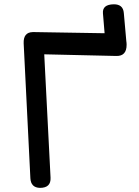

<svg xmlns="http://www.w3.org/2000/svg" viewBox="-20 -886 656 907"><path d="M168.9 1.5Q221.2 1.5 218.8 -46.9L189 -629.4L529.8 -621.6Q578.1 -620.6 578.1 -674.3Q578.1 -684.1 576.7 -691.9L564.9 -824.7Q561.5 -866.2 517.1 -865.7Q462.9 -864.7 466.3 -823.2Q470.2 -776.4 474.1 -729L144.5 -734.4Q143.1 -734.4 141.6 -734.4Q138.7 -734.4 134.8 -734.4Q89.8 -733.4 91.8 -681.2L123.5 -43.9Q126 0.5 168.9 1.5Z"/></svg>

Font: Comic Relief
Style: Regular
Weight: 400
Designer: Jeff Davis
Foundry: Loudifier
Version: Version 1.200; ttfautohint (v1.8.4.7-5d5b)